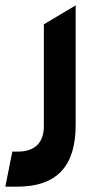

<svg xmlns="http://www.w3.org/2000/svg" viewBox="-20 -488 363 718"><path d="M46 79H26L0 210H45C192 210 263 134 263 -21V-468L144 -397V-16C144 46 110 79 46 79Z"/></svg>

Font: All Genders v4
Style: Regular
Weight: 400
Designer: Rassam Alawdi
Foundry: Rassam Art
Version: Version 3.100;FEAKit 1.0